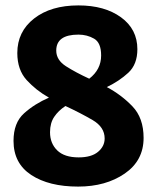

<svg xmlns="http://www.w3.org/2000/svg" viewBox="-20 -680 579 710"><path d="M511 -170Q511 -86 441 -38Q371 10 269 10Q161 10 95.5 -33Q30 -76 30 -159Q30 -226 69 -261Q108 -296 161 -319Q113 -346 78.5 -384Q44 -422 44 -484Q44 -563 106 -611.5Q168 -660 270 -660Q367 -660 427.5 -616Q488 -572 488 -498Q488 -442 454.5 -411Q421 -380 375 -358Q428 -330 469.5 -287Q511 -244 511 -170ZM354 -475Q354 -522 328 -537Q302 -552 270 -552Q188 -552 188 -493Q188 -458 224 -435Q260 -412 310 -389Q354 -423 354 -475ZM367 -168Q367 -210 322.5 -236Q278 -262 222 -288Q196 -271 180.5 -248Q165 -225 165 -191Q165 -150 191.5 -124Q218 -98 271 -98Q318 -98 342.5 -118.5Q367 -139 367 -168Z"/></svg>

Font: Zilla Slab Bold
Style: Bold
Weight: 700
Designer: Typotheque.com
Foundry: Typotheque type foundry
Version: Version 1.1; 2017; ttfautohint (v1.6)